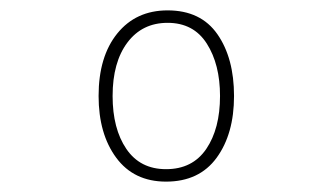

<svg xmlns="http://www.w3.org/2000/svg" viewBox="-20 -744 640 370"><path d="M170 -559Q170 -635 206 -679.5Q242 -724 303 -724Q367 -724 399 -678Q431 -632 431 -559Q431 -486 397.5 -440Q364 -394 300 -394Q238 -394 204 -440Q170 -486 170 -559ZM404 -559Q404 -620 378.5 -660Q353 -700 303 -700Q254 -700 225.5 -662Q197 -624 197 -559Q197 -496 223.5 -457Q250 -418 300 -418Q351 -418 377.5 -457Q404 -496 404 -559Z"/></svg>

Font: Noto Sans Mono UI Thin
Style: Regular
Weight: 250
Monospace: yes
Designer: Monotype Design team
Foundry: Monotype Imaging Inc.
Version: Version 1.000